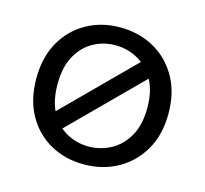

<svg xmlns="http://www.w3.org/2000/svg" viewBox="-81 -598 743 696"><g transform="rotate(15 290.5 -250.0)"><path d="M288.8 7Q217.8 7 162.2 -24.4Q106.5 -55.7 74.4 -113.2Q42.3 -170.7 42.3 -250Q42.3 -329.3 74.8 -386.8Q107.3 -444.3 163.3 -475.6Q219.3 -507 288.8 -507Q360 -507 416.2 -475.6Q472.5 -444.3 505.3 -386.8Q538.2 -329.3 538.2 -250Q538.2 -170.7 505 -113.2Q471.7 -55.7 415.5 -24.4Q359.3 7 288.8 7ZM288.8 -60Q332.1 -60 370.7 -80.3Q409.4 -100.6 434.1 -143Q458.7 -185.4 458.7 -250Q458.7 -314.6 434.5 -356.6Q410.2 -398.7 371.5 -419.3Q332.8 -440 288.8 -440Q245 -440 207 -419.3Q169.1 -398.7 145.6 -356.6Q122 -314.6 122 -250Q122 -185.4 145.2 -143.4Q168.4 -101.3 206.3 -80.7Q244.2 -60 288.8 -60ZM99.3 -111.4 423.4 -435.5 470.5 -388.6 146.4 -64.5Z"/></g></svg>

Font: Envelope Sans Variable
Style: Regular
Weight: 500
Designer: Andreas Rasmussen / Norman Anderson
Foundry: mail.de GmbH
Version: Version 1.150